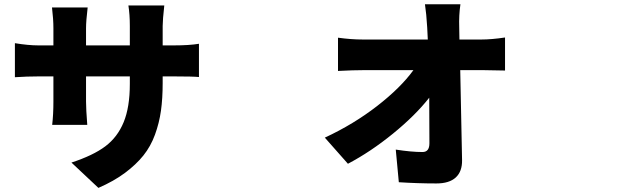

<svg xmlns="http://www.w3.org/2000/svg" viewBox="-20 -832 3040 925"><path d="M763.7 -613.3H817.4Q891.6 -613.3 938.5 -621.1V-460.9Q910.2 -463.9 818.4 -463.9H763.7V-431.6Q763.7 -357.4 755.4 -298.3Q747.1 -239.3 726.6 -183.1Q706.1 -127 670.9 -83Q635.7 -39.1 582 1Q528.3 41 454.1 73.2L324.2 -48.8Q428.7 -83 487.3 -127Q545.9 -170.9 575.7 -243.2Q605.5 -315.4 605.5 -427.7V-463.9H394.5V-342.8Q394.5 -306.6 400.4 -230.5H231.4Q237.3 -281.2 237.3 -342.8V-463.9H165Q110.4 -463.9 51.8 -460V-624Q116.2 -613.3 165 -613.3H237.3V-696.3Q237.3 -739.3 230.5 -795.9H402.3Q394.5 -730.5 394.5 -695.3V-613.3H605.5V-707Q605.5 -761.7 598.6 -805.7H771.5Q763.7 -735.4 763.7 -707Z M2193.4 -641.6H2298.8Q2347.7 -641.6 2413.1 -651.4V-492.2Q2340.8 -494.1 2307.6 -494.1H2197.3Q2206.1 -79.1 2206.1 -60.5Q2207 -5.9 2175.8 22.9Q2144.5 51.8 2082 51.8Q1992.2 51.8 1901.4 45.9L1886.7 -111.3Q1961.9 -99.6 2015.6 -99.6Q2048.8 -99.6 2048.8 -141.6Q2048.8 -277.3 2047.9 -361.3Q1980.5 -275.4 1873 -188Q1765.6 -100.6 1656.2 -43L1544.9 -168.9Q1683.6 -233.4 1796.9 -321.3Q1910.2 -409.2 1971.7 -494.1H1733.4Q1682.6 -494.1 1608.4 -490.2V-650.4Q1671.9 -641.6 1728.5 -641.6H2041L2038.1 -700.2Q2034.2 -766.6 2027.3 -811.5H2198.2Q2190.4 -758.8 2192.4 -700.2Z"/></svg>

Font: Bpmf Zihi Sans Heavy
Style: Heavy
Weight: 900
Foundry: But Ko
Version: Version 1.320